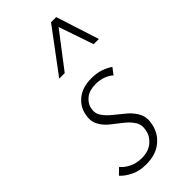

<svg xmlns="http://www.w3.org/2000/svg" viewBox="-227 -755 812 812"><g transform="rotate(-45 179.0 -349.0)"><path d="M125 6Q84 6 54.5 -9Q25 -24 9 -42L36 -68Q49 -51 74 -38.5Q99 -26 130 -26Q170 -26 194.5 -46Q219 -66 225 -95Q232 -125 218 -147Q204 -169 180.5 -187Q157 -205 133.5 -224Q110 -243 97.5 -268.5Q85 -294 94 -331Q103 -368 135 -392Q167 -416 218 -416Q250 -416 274 -407.5Q298 -399 315 -387L293 -358Q281 -370 260 -378Q239 -386 214 -386Q177 -386 155.5 -369.5Q134 -353 128 -329Q122 -301 136 -280.5Q150 -260 173.5 -241.5Q197 -223 220.5 -203Q244 -183 257 -156.5Q270 -130 261 -92Q251 -49 216 -21.5Q181 6 125 6ZM121 -511 265 -704H296L284 -681L154 -511ZM327 -511 269 -680 265 -704H296L358 -511Z"/></g></svg>

Font: Ysabeau ExtraLight
Style: Italic
Weight: 250
Italic angle: -12°
Version: Version 2.000;gftools[0.9.27.dev2+g8671c4b]